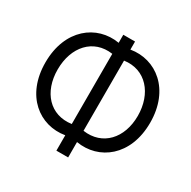

<svg xmlns="http://www.w3.org/2000/svg" viewBox="-160 -877 1030 1033"><g transform="rotate(30 355.0 -360.0)"><path d="M318.5 0H391.5V-95.5C539.5 -70.5 680.5 -175.5 680.5 -382C680.5 -588.5 539.5 -695 391.5 -670V-720H318.5V-670C170.5 -695 30 -588.5 30 -382C30 -175.5 170.5 -70.5 318.5 -95.5ZM318.5 -165.5C191.5 -147.5 106 -242 106 -382C106 -522 191.5 -619.5 318.5 -601.5ZM391.5 -165.5V-601.5C518.5 -619.5 604.5 -519 604.5 -380.5C604.5 -242.5 518.5 -147.5 391.5 -165.5Z"/></g></svg>

Font: Hauora
Style: Regular
Weight: 400
Designer: Mikhail Sharanda
Foundry: WCYS & Co.
Version: Version 1.010